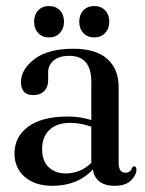

<svg xmlns="http://www.w3.org/2000/svg" viewBox="-20 -606 480 636"><path d="M28 -97.5Q28 -153 73.5 -186.5Q119 -220 204.5 -220Q227 -220 246.5 -216.8Q266 -213.5 282.5 -208.5V-334.5Q282.5 -421 210 -421Q174.5 -421 157 -405Q139.5 -389 139.5 -368V-340Q139.5 -317 126.2 -304Q113 -291 90 -291Q49.5 -291 49.5 -334Q49.5 -376 94 -410.2Q138.5 -444.5 224 -444.5Q297.5 -444.5 335.2 -411Q373 -377.5 373 -317.5V-66.5Q373 -34 395.5 -34Q412.5 -34 417.5 -50Q420 -55 424 -55Q432 -55 432 -44Q432 -26.5 414 -8.5Q396 9.5 359.5 9.5Q327.5 9.5 309 -5.2Q290.5 -20 288 -45Q237.5 9.5 153.5 9.5Q96 9.5 62 -20Q28 -49.5 28 -97.5ZM119.5 -112.5Q119.5 -73 141.2 -52.2Q163 -31.5 197.5 -31.5Q246.5 -31.5 282.5 -66.5V-186.5Q266.5 -192 249.2 -195.5Q232 -199 212.5 -199Q168 -199 143.8 -175.8Q119.5 -152.5 119.5 -112.5ZM142.5 -482Q120 -482 106.5 -496.5Q93 -511 93 -534Q93 -557 106.5 -571.5Q120 -586 142.5 -586Q165 -586 178.5 -571.5Q192 -557 192 -534Q192 -511.5 178.5 -496.8Q165 -482 142.5 -482ZM292 -482Q270 -482 256.2 -496.5Q242.5 -511 242.5 -534Q242.5 -557 256.2 -571.5Q270 -586 292 -586Q315 -586 328.5 -571.5Q342 -557 342 -534Q342 -511.5 328.5 -496.8Q315 -482 292 -482Z"/></svg>

Font: Fraunces 144pt Soft
Style: Regular
Weight: 400
Version: Version 1.000;[0bf87f6ff]